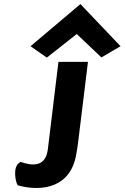

<svg xmlns="http://www.w3.org/2000/svg" viewBox="-20 -796 612 943"><path d="M67 114C135 134 285 150 340 15C346 0 351 -17 354 -36C357 -54 361 -73 363 -92L412 -492H267L215 -63C204 28 134 18 81 -1L77 2C39 24 58 103 67 114ZM130 -569 210 -513 357 -629 478 -514 572 -569 375 -776Z"/></svg>

Font: Bluebird
Style: SfBdExtObl
Weight: 700
Designer: Jasper
Foundry: Cannot Into Space Fonts
Version: Version 0.98